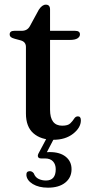

<svg xmlns="http://www.w3.org/2000/svg" viewBox="-20 -606 406 844"><path d="M71 -428.5 45 -435.5Q32 -439 27.2 -443.5Q22.5 -448 22.5 -454.5Q22.5 -470.5 43 -470.5H75Q100 -470.5 111 -490.5L150.5 -563Q165 -585.5 181.5 -585.5Q200 -585.5 200 -564.5V-470.5H310Q331.5 -470.5 331.5 -455Q331.5 -444.5 320.8 -437.5Q310 -430.5 287 -430.5H200V-124Q200 -53.5 253.5 -53.5Q278.5 -53.5 289 -63.8Q299.5 -74 305.8 -84.2Q312 -94.5 322.5 -94.5Q335.5 -94.5 335.5 -77Q335.5 -45 301.5 -18.2Q267.5 8.5 214.5 8.5Q159.5 8.5 126.8 -20.2Q94 -49 94 -107V-399.5Q94 -422 71 -428.5ZM189 -6H222L186 63Q191.5 62.5 198.5 62.5Q243.5 62.5 269 83Q294.5 103.5 294.5 138Q294.5 174.5 266.8 196.8Q239 219 191 219Q150.5 219 124.2 203Q98 187 96 164Q95 147 110 146.5Q121 146 128.5 156Q135 173.5 149.8 180.5Q164.5 187.5 182 187.5Q225 187.5 225 138Q225 116.5 213 103.5Q201 90.5 178 90.5H161Q150.5 90.5 147.5 84.2Q144.5 78 149 69Z"/></svg>

Font: Fraunces 9pt
Style: Regular
Weight: 400
Version: Version 1.000;[b76b70a41]